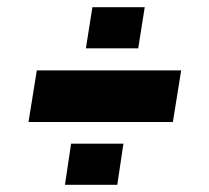

<svg xmlns="http://www.w3.org/2000/svg" viewBox="-20 -519 580 532"><path d="M218 -385 236 -499H381L363 -385ZM59 -181 82 -324H482L459 -181ZM160 -7 177 -121H322L305 -7Z"/></svg>

Font: Azeri Sans Black
Style: Italic
Weight: 900
Designer: Hector Gatti & Omnibus-Type (original fonts) / Cristiano Sobral (main changes and remastering)
Foundry: Omnibus-Type
Version: Version 0.07;August 21, 2020;FontCreator 13.0.0.2681 64-bit;